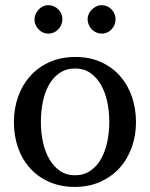

<svg xmlns="http://www.w3.org/2000/svg" viewBox="-20 -716 584 748"><path d="M405.8 -241.2Q405.8 -282.2 397.7 -319.8Q389.6 -357.4 373 -386.2Q356.4 -415 331.5 -432.1Q306.6 -449.2 272.9 -449.2Q238.3 -449.2 212.9 -432.1Q187.5 -415 171.1 -386.2Q154.8 -357.4 147 -319.8Q139.2 -282.2 139.2 -241.2Q139.2 -200.7 147.2 -163.1Q155.3 -125.5 171.9 -96.7Q188.5 -67.9 213.4 -50.5Q238.3 -33.2 272 -33.2Q306.2 -33.2 331.5 -50.3Q356.9 -67.4 373.3 -96.2Q389.6 -125 397.7 -162.6Q405.8 -200.2 405.8 -241.2ZM509.8 -240.2Q509.8 -187 492.9 -140.9Q476.1 -94.7 445.1 -60.8Q414.1 -26.9 369.9 -7.3Q325.7 12.2 271 12.2Q216.3 12.2 172.4 -7.1Q128.4 -26.4 97.7 -60.1Q66.9 -93.8 50.5 -139.9Q34.2 -186 34.2 -240.2Q34.2 -293.5 50.8 -339.8Q67.4 -386.2 98.6 -420.7Q129.9 -455.1 174.1 -474.6Q218.3 -494.1 273.9 -494.1Q329.6 -494.1 373.5 -474.1Q417.5 -454.1 447.8 -419.7Q478 -385.3 493.9 -339.1Q509.8 -293 509.8 -240.2ZM223.1 -641.1Q223.1 -629.9 218.8 -619.6Q214.4 -609.4 207 -601.6Q199.7 -593.8 189.7 -589.4Q179.7 -585 168.5 -585Q157.2 -585 147.5 -589.4Q137.7 -593.8 130.4 -601.6Q123 -609.4 118.7 -619.1Q114.3 -628.9 114.3 -640.1Q114.3 -650.9 118.7 -660.9Q123 -670.9 130.4 -678.7Q137.7 -686.5 147.5 -691.2Q157.2 -695.8 168.5 -695.8Q179.7 -695.8 189.7 -691.4Q199.7 -687 207 -679.7Q214.4 -672.4 218.8 -662.4Q223.1 -652.3 223.1 -641.1ZM430.2 -641.1Q430.2 -629.9 426 -619.6Q421.9 -609.4 414.6 -601.6Q407.2 -593.8 397.5 -589.4Q387.7 -585 376.5 -585Q365.2 -585 355.2 -589.4Q345.2 -593.8 337.6 -601.6Q330.1 -609.4 325.7 -619.6Q321.3 -629.9 321.3 -641.1Q321.3 -651.4 325.7 -661.4Q330.1 -671.4 337.9 -679Q345.7 -686.5 355.5 -691.2Q365.2 -695.8 376.5 -695.8Q387.7 -695.8 397.5 -691.4Q407.2 -687 414.6 -679.4Q421.9 -671.9 426 -661.9Q430.2 -651.9 430.2 -641.1Z"/></svg>

Font: Charis SIL Afr
Style: Regular
Weight: 400
Foundry: SIL International
Version: Version 5.000